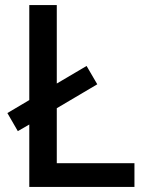

<svg xmlns="http://www.w3.org/2000/svg" viewBox="-20 -734 576 754"><path d="M95 0H508V-93H203V-309L362 -403L320 -475L203 -406V-714H95V-341L9 -290L50 -219L95 -245Z"/></svg>

Font: Noto Sans Arabic UI Md
Style: Regular
Weight: 500
Designer: Monotype Design Team, Nadine Chahine and Nizar Qandah
Foundry: Monotype Imaging Inc.
Version: Version 2.010